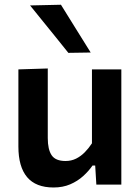

<svg xmlns="http://www.w3.org/2000/svg" viewBox="-20 -798 606 830"><path d="M211.5 12.5Q135 12.5 97.2 -32.2Q59.5 -77 59.5 -164.5Q59.5 -197.5 59.5 -222Q59.5 -246.5 59.5 -272Q59.5 -320 59.5 -357.5Q59.5 -395 59.5 -428.5Q59.5 -462 59.5 -498L186.5 -502Q186.5 -448.5 186.5 -396.2Q186.5 -344 186.5 -287V-201Q186.5 -152 203.2 -127Q220 -102 263.5 -102Q288 -102 308.8 -112.2Q329.5 -122.5 346.5 -139.8Q363.5 -157 377.5 -178.5V-287Q377.5 -344 377.5 -394.2Q377.5 -444.5 377.5 -498H504.5Q504.5 -444.5 504.5 -392.2Q504.5 -340 504.5 -272V-217Q504.5 -155 504.5 -104.5Q504.5 -54 504.5 0H396.5L391.5 -82.5H380Q363.5 -58.5 339.5 -36.8Q315.5 -15 283.5 -1.2Q251.5 12.5 211.5 12.5ZM275.5 -569.5Q249 -603 221.5 -636.8Q194 -670.5 166.2 -705Q138.5 -739.5 110 -774.5L243.5 -777.5Q275.5 -726 307.5 -674.5Q339.5 -623 372 -571Z"/></svg>

Font: Commissioner Thin SemiBold
Style: Regular
Weight: 600
Version: Version 1.000